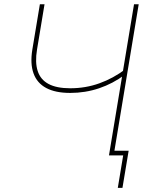

<svg xmlns="http://www.w3.org/2000/svg" viewBox="-20 -748 730 924"><path d="M317.9 -300.8Q246.6 -300.8 202.4 -324.5Q158.2 -348.1 141.4 -394.8Q124.5 -441.4 135.7 -509.8L171.9 -727.5H194.3L158.2 -509.8Q147.9 -447.8 161.4 -406.2Q174.8 -364.7 213.6 -344Q252.4 -323.2 317.9 -323.2Q392.1 -323.2 458.7 -347.2Q525.4 -371.1 584 -415.5L579.1 -387.2Q523.4 -345.7 457 -323.2Q390.6 -300.8 317.9 -300.8ZM504.4 0 625 -727.5H647.5L526.9 0ZM546.9 156.2 572.8 0H520L523.9 -22.5H599.1L569.3 156.2Z"/></svg>

Font: Inter Thin
Style: Italic
Weight: 250
Italic angle: -9.3988°
Designer: Rasmus Andersson
Foundry: rsms
Version: Version 4.001;git-66647c0bb